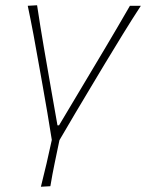

<svg xmlns="http://www.w3.org/2000/svg" viewBox="-20 -516 556 730"><path d="M135.5 194Q147 148.5 157 105.5Q167 62.5 177 16Q169 -36 160 -88Q151 -140 142.5 -188.5L127.5 -272.5Q118 -327.5 107.5 -383.5Q97 -439.5 85.5 -494L121 -496Q133.5 -413 147 -334.5Q160.5 -256 175 -173L198.5 -39.5H204.5L284.5 -173.5Q333.5 -255.5 381 -335.2Q428.5 -415 474 -494H515.5Q480 -439.5 445.8 -383.8Q411.5 -328 378 -272.5L325 -184Q295 -134 266 -85.2Q237 -36.5 206 17Q196.5 62.5 187.8 104.5Q179 146.5 171.5 192Z"/></svg>

Font: Commissioner Flair Thin
Style: Italic
Weight: 100
Italic angle: -12°
Designer: Kostas Bartsokas
Foundry: Kostas Bartsokas
Version: Version 1.000; ttfautohint (v1.8.3)